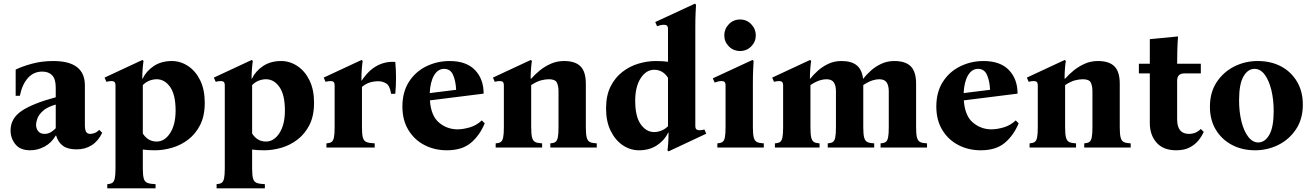

<svg xmlns="http://www.w3.org/2000/svg" viewBox="-20 -810 7202 1054"><path d="M146 15Q91 15 64.5 -18Q38 -51 38 -94Q38 -160 98.5 -201Q159 -242 286 -276V-329Q286 -376 266.5 -396.5Q247 -417 212 -417Q164 -417 132.5 -381Q101 -345 89 -284H66V-428Q100 -445 154.5 -460Q209 -475 273 -475Q446 -475 446 -341V-123Q446 -100 452 -87.5Q458 -75 476 -75Q486 -75 498.5 -79.5Q511 -84 525 -97L541 -81Q519 -35 483 -12.5Q447 10 401 10Q352 10 325.5 -9.5Q299 -29 288 -66H286Q263 -26 225 -5.5Q187 15 146 15ZM224 -75Q244 -75 259.5 -84.5Q275 -94 286 -106V-236Q240 -223 216.5 -202Q193 -181 185.5 -160Q178 -139 178 -125Q178 -104 190 -89.5Q202 -75 224 -75Z M834 201V224H569V201Q586 200 596 194Q606 188 610 169.5Q614 151 614 114V-340Q614 -355 608.5 -360Q603 -365 592 -365Q580 -365 564 -361L554 -384L762 -481L768 -475Q766 -466 763.5 -437Q761 -408 761 -378H763Q782 -419 823.5 -447Q865 -475 923 -475Q971 -475 1012.5 -447.5Q1054 -420 1079 -369Q1104 -318 1104 -246Q1104 -174 1079 -124.5Q1054 -75 1013.5 -44Q973 -13 925 1Q877 15 831 15Q811 15 794.5 14Q778 13 764 11V114Q764 151 769 169.5Q774 188 789.5 194Q805 200 834 201ZM840 -33Q884 -33 914 -79.5Q944 -126 944 -203Q944 -290 914 -332.5Q884 -375 840 -375Q821 -375 801 -367.5Q781 -360 764 -343V-77Q792 -33 840 -33Z M1434 201V224H1169V201Q1186 200 1196 194Q1206 188 1210 169.5Q1214 151 1214 114V-340Q1214 -355 1208.5 -360Q1203 -365 1192 -365Q1180 -365 1164 -361L1154 -384L1362 -481L1368 -475Q1366 -466 1363.5 -437Q1361 -408 1361 -378H1363Q1382 -419 1423.5 -447Q1465 -475 1523 -475Q1571 -475 1612.5 -447.5Q1654 -420 1679 -369Q1704 -318 1704 -246Q1704 -174 1679 -124.5Q1654 -75 1613.5 -44Q1573 -13 1525 1Q1477 15 1431 15Q1411 15 1394.5 14Q1378 13 1364 11V114Q1364 151 1369 169.5Q1374 188 1389.5 194Q1405 200 1434 201ZM1440 -33Q1484 -33 1514 -79.5Q1544 -126 1544 -203Q1544 -290 1514 -332.5Q1484 -375 1440 -375Q1421 -375 1401 -367.5Q1381 -360 1364 -343V-77Q1392 -33 1440 -33Z M1772 0V-23Q1789 -24 1799 -30Q1809 -36 1813 -54.5Q1817 -73 1817 -110V-340Q1817 -355 1811.5 -360Q1806 -365 1795 -365Q1783 -365 1767 -361L1757 -384L1965 -481L1971 -475Q1969 -466 1966.5 -436Q1964 -406 1964 -368H1966Q2003 -424 2049.5 -449Q2096 -474 2150 -470Q2158 -383 2150 -295H2127Q2120 -340 2100 -352Q2080 -364 2058 -364Q2033 -364 2011 -357.5Q1989 -351 1967 -333V-110Q1967 -73 1972 -54.5Q1977 -36 1992.5 -30Q2008 -24 2037 -23V0Z M2433 15Q2365 15 2309.5 -14Q2254 -43 2221.5 -97Q2189 -151 2189 -225Q2189 -305 2225 -361Q2261 -417 2320.5 -446Q2380 -475 2448 -475Q2540 -475 2587.5 -425.5Q2635 -376 2635 -296L2340 -259Q2346 -174 2390 -137Q2434 -100 2492 -100Q2521 -100 2558 -110.5Q2595 -121 2625 -149L2641 -133Q2613 -66 2564.5 -25.5Q2516 15 2433 15ZM2418 -432Q2384 -432 2363 -396.5Q2342 -361 2339 -299L2484 -317Q2482 -364 2467.5 -398Q2453 -432 2418 -432Z M3196 -110Q3196 -73 3201 -54.5Q3206 -36 3219 -30Q3232 -24 3256 -23V0H3001V-23Q3018 -24 3028 -30Q3038 -36 3042 -54.5Q3046 -73 3046 -110V-309Q3046 -338 3037 -356.5Q3028 -375 2993 -375Q2974 -375 2950.5 -369Q2927 -363 2896 -343V-110Q2896 -73 2901 -54.5Q2906 -36 2919 -30Q2932 -24 2956 -23V0H2701V-23Q2718 -24 2728 -30Q2738 -36 2742 -54.5Q2746 -73 2746 -110V-340Q2746 -355 2740.5 -360Q2735 -365 2724 -365Q2712 -365 2696 -361L2686 -384L2894 -481L2900 -475Q2898 -466 2895.5 -437Q2893 -408 2893 -378H2896Q2916 -401 2943 -423Q2970 -445 3003.5 -460Q3037 -475 3076 -475Q3138 -475 3167 -445.5Q3196 -416 3196 -351Z M3847 -99 3857 -76 3650 21 3644 15Q3646 6 3648 -23Q3650 -52 3650 -82H3648Q3629 -41 3587.5 -13Q3546 15 3488 15Q3440 15 3399 -12.5Q3358 -40 3332.5 -91.5Q3307 -143 3307 -214Q3307 -286 3332 -335.5Q3357 -385 3397.5 -416Q3438 -447 3486 -461Q3534 -475 3580 -475Q3600 -475 3617 -474Q3634 -473 3647 -471V-649Q3647 -664 3641.5 -669Q3636 -674 3625 -674Q3608 -674 3587 -666L3577 -689L3795 -790L3801 -784Q3800 -769 3798.5 -737.5Q3797 -706 3797 -658V-120Q3797 -105 3803 -100Q3809 -95 3819 -95Q3831 -95 3847 -99ZM3571 -85Q3590 -85 3610.5 -93Q3631 -101 3647 -117V-383Q3619 -427 3571 -427Q3527 -427 3497 -380.5Q3467 -334 3467 -257Q3467 -170 3497.5 -127.5Q3528 -85 3571 -85Z M4113 -110Q4113 -73 4118 -54.5Q4123 -36 4136 -30Q4149 -24 4173 -23V0H3918V-23Q3935 -24 3945 -30Q3955 -36 3959 -54.5Q3963 -73 3963 -110V-340Q3963 -355 3957.5 -360Q3952 -365 3941 -365Q3933 -365 3923.5 -363Q3914 -361 3903 -357L3893 -380L4111 -481L4117 -475Q4116 -460 4114.5 -428.5Q4113 -397 4113 -349ZM4043 -530Q4006 -530 3981 -555.5Q3956 -581 3956 -616Q3956 -651 3981 -677Q4006 -703 4043 -703Q4079 -703 4104 -677Q4129 -651 4129 -616Q4129 -581 4104 -555.5Q4079 -530 4043 -530Z M4234 0V-23Q4251 -24 4261 -30Q4271 -36 4275 -54.5Q4279 -73 4279 -110V-340Q4279 -355 4273.5 -360Q4268 -365 4257 -365Q4245 -365 4229 -361L4219 -384L4427 -481L4433 -475Q4431 -466 4428.5 -437Q4426 -408 4426 -378H4428Q4446 -401 4471 -423Q4496 -445 4528 -460Q4560 -475 4599 -475Q4654 -475 4683 -451.5Q4712 -428 4718 -377Q4736 -400 4761 -422.5Q4786 -445 4818.5 -460Q4851 -475 4889 -475Q4951 -475 4980 -445.5Q5009 -416 5009 -351V-110Q5009 -73 5014 -54.5Q5019 -36 5032 -30Q5045 -24 5069 -23V0H4814V-23Q4831 -24 4841 -30Q4851 -36 4855 -54.5Q4859 -73 4859 -110V-309Q4859 -340 4847.5 -357.5Q4836 -375 4806 -375Q4790 -375 4769 -368.5Q4748 -362 4719 -343V-110Q4719 -73 4724 -54.5Q4729 -36 4742 -30Q4755 -24 4779 -23V0H4524V-23Q4541 -24 4551 -30Q4561 -36 4565 -54.5Q4569 -73 4569 -110V-309Q4569 -340 4557.5 -357.5Q4546 -375 4516 -375Q4500 -375 4479 -368.5Q4458 -362 4429 -343V-110Q4429 -73 4433.5 -54.5Q4438 -36 4449 -30Q4460 -24 4479 -23V0Z M5364 15Q5296 15 5240.5 -14Q5185 -43 5152.5 -97Q5120 -151 5120 -225Q5120 -305 5156 -361Q5192 -417 5251.5 -446Q5311 -475 5379 -475Q5471 -475 5518.5 -425.5Q5566 -376 5566 -296L5271 -259Q5277 -174 5321 -137Q5365 -100 5423 -100Q5452 -100 5489 -110.5Q5526 -121 5556 -149L5572 -133Q5544 -66 5495.5 -25.5Q5447 15 5364 15ZM5349 -432Q5315 -432 5294 -396.5Q5273 -361 5270 -299L5415 -317Q5413 -364 5398.5 -398Q5384 -432 5349 -432Z M6127 -110Q6127 -73 6132 -54.5Q6137 -36 6150 -30Q6163 -24 6187 -23V0H5932V-23Q5949 -24 5959 -30Q5969 -36 5973 -54.5Q5977 -73 5977 -110V-309Q5977 -338 5968 -356.5Q5959 -375 5924 -375Q5905 -375 5881.5 -369Q5858 -363 5827 -343V-110Q5827 -73 5832 -54.5Q5837 -36 5850 -30Q5863 -24 5887 -23V0H5632V-23Q5649 -24 5659 -30Q5669 -36 5673 -54.5Q5677 -73 5677 -110V-340Q5677 -355 5671.5 -360Q5666 -365 5655 -365Q5643 -365 5627 -361L5617 -384L5825 -481L5831 -475Q5829 -466 5826.5 -437Q5824 -408 5824 -378H5827Q5847 -401 5874 -423Q5901 -445 5934.5 -460Q5968 -475 6007 -475Q6069 -475 6098 -445.5Q6127 -416 6127 -351Z M6572 -102 6588 -86Q6577 -61 6558 -38Q6539 -15 6509.5 0Q6480 15 6437 15Q6366 15 6329 -27Q6292 -69 6292 -135V-407H6232V-460H6292V-595L6447 -610Q6444 -572 6443 -535Q6442 -498 6442 -460H6572V-407H6482Q6442 -407 6442 -367V-155Q6442 -75 6507 -75Q6545 -75 6572 -102Z M6884 -475Q6957 -475 7012.5 -445.5Q7068 -416 7100 -362Q7132 -308 7132 -236Q7132 -157 7095 -101Q7058 -45 6998.5 -15Q6939 15 6870 15Q6798 15 6742 -15Q6686 -45 6654 -98.5Q6622 -152 6622 -224Q6622 -303 6659 -359Q6696 -415 6755.5 -445Q6815 -475 6884 -475ZM6887 -28Q6924 -28 6948 -70Q6972 -112 6972 -200Q6972 -264 6959 -316.5Q6946 -369 6922.5 -400.5Q6899 -432 6867 -432Q6830 -432 6806 -390Q6782 -348 6782 -260Q6782 -196 6795 -143.5Q6808 -91 6832 -59.5Q6856 -28 6887 -28Z"/></svg>

Font: Bona Nova
Style: Bold
Weight: 700
Designer: Mateusz Machalski
Foundry: Capitalics
Version: Version 4.001; ttfautohint (v1.8.3)